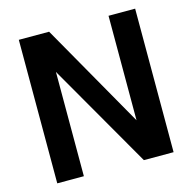

<svg xmlns="http://www.w3.org/2000/svg" viewBox="-108 -847 956 955"><g transform="rotate(-15 370.5 -369.5)"><path d="M71 0V-739H227L533 -201V-739H670V0H517L208 -537V0Z"/></g></svg>

Font: Involve
Style: Bold
Weight: 700
Designer: Stefan Peev
Foundry: Context Ltd.
Version: Version 1.001